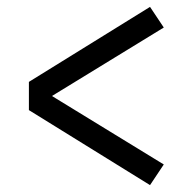

<svg xmlns="http://www.w3.org/2000/svg" viewBox="-20 -619 540 558"><path d="M416 -81 64 -299V-381L416 -599L456 -539L131 -340L456 -141Z"/></svg>

Font: Iosevka Term
Style: Regular
Weight: 400
Monospace: yes
Designer: Belleve Invis
Foundry: Belleve Invis
Version: Version 30.0.1